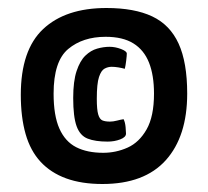

<svg xmlns="http://www.w3.org/2000/svg" viewBox="-20 -779 520 480"><path d="M236 -319Q184 -319 145.5 -333Q107 -347 81.5 -374.5Q56 -402 44 -444Q32 -486 32 -542Q32 -654 88 -706.5Q144 -759 246 -759Q316 -759 360.5 -738Q405 -717 426.5 -670Q448 -623 448 -545Q448 -438 394.5 -378.5Q341 -319 236 -319ZM249 -425Q218 -425 199 -432.5Q180 -440 171.5 -463.5Q163 -487 163 -534Q163 -576 171.5 -601.5Q180 -627 193.5 -640Q207 -653 223 -657.5Q239 -662 254 -662Q268 -662 282.5 -656.5Q297 -651 297 -645Q297 -640 295.5 -627.5Q294 -615 292 -607Q285 -609 276 -610.5Q267 -612 259 -612Q250 -612 241.5 -607.5Q233 -603 227.5 -586.5Q222 -570 222 -532Q222 -505 225.5 -493Q229 -481 236 -478Q243 -475 255 -475Q263 -475 272.5 -477.5Q282 -480 289 -481Q293 -473 294 -461Q295 -449 295 -445Q295 -436 280.5 -430.5Q266 -425 249 -425ZM238 -397Q270 -397 299 -410Q328 -423 346.5 -455.5Q365 -488 365 -545Q365 -591 352.5 -622.5Q340 -654 313.5 -670.5Q287 -687 244 -687Q187 -687 150.5 -656.5Q114 -626 114 -545Q114 -490 128.5 -457.5Q143 -425 170.5 -411Q198 -397 238 -397Z"/></svg>

Font: Yanone Kaffeesatz ExtraLight
Style: Bold
Weight: 700
Version: Version 2.003